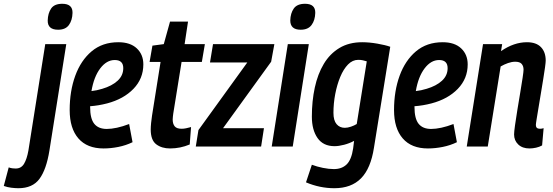

<svg xmlns="http://www.w3.org/2000/svg" viewBox="-146 -774 2921 1014"><path d="M183 -754Q238 -754 237 -706Q236 -667 218 -642Q200 -617 161 -617Q105 -617 106 -666Q107 -704 124 -729Q141 -754 183 -754ZM204 -541 115 21Q99 121 62.5 170.5Q26 220 -49 220Q-65 220 -86 217.5Q-107 215 -126 208L-100 110Q-89 114 -80 115Q-71 116 -63 116Q-34 116 -19 91Q-4 66 4 21L93 -541Z M554 -23Q519 -6 479 2Q439 10 401 10Q314 10 268 -43Q222 -96 222 -193Q222 -293 251.5 -374Q281 -455 338 -503Q395 -551 479 -551Q542 -551 576.5 -518.5Q611 -486 611 -434Q611 -359 559 -305Q507 -251 420 -228Q374 -216 330 -213V-209Q330 -147 352 -120Q374 -93 418 -93Q442 -93 472 -99.5Q502 -106 536 -119ZM460 -457Q417 -457 383.5 -413Q350 -369 337 -293Q365 -296 394 -305Q445 -320 475 -347.5Q505 -375 505 -414Q505 -457 460 -457Z M863 -103 856 -11Q806 10 752 10Q708 10 679 -12Q650 -34 650 -90Q650 -104 652 -124.5Q654 -145 657 -164L702 -447H644L659 -533L719 -541L752 -660H847L829 -541H936L920 -447H813L769 -174Q768 -165 767 -157.5Q766 -150 766 -143Q766 -120 776.5 -107Q787 -94 813 -94Q824 -94 836.5 -96.5Q849 -99 863 -103Z M888 0 902 -87 1160 -444H963L979 -541H1303L1286 -448L1032 -97H1248L1233 0Z M1465 -754Q1520 -754 1519 -706Q1518 -667 1499.5 -642Q1481 -617 1442 -617Q1387 -617 1387 -666Q1388 -704 1405.5 -729Q1423 -754 1465 -754ZM1289 0 1374 -541H1485L1400 0Z M1470 189 1501 96Q1527 106 1559 112.5Q1591 119 1617 119Q1659 119 1684.5 94.5Q1710 70 1719 10L1724 -30Q1700 -17 1671.5 -9.5Q1643 -2 1621 -2Q1561 -2 1531 -45Q1501 -88 1501 -158Q1501 -240 1516.5 -311.5Q1532 -383 1564 -436.5Q1596 -490 1646.5 -520.5Q1697 -551 1767 -551Q1804 -551 1847 -543.5Q1890 -536 1915 -527L1829 6Q1812 116 1760.5 168Q1709 220 1620 220Q1543 220 1470 189ZM1791 -450Q1781 -453 1770.5 -455.5Q1760 -458 1746 -458Q1716 -458 1692 -433.5Q1668 -409 1651 -368Q1634 -327 1624.5 -277.5Q1615 -228 1615 -178Q1615 -138 1631.5 -118.5Q1648 -99 1675 -99Q1690 -99 1707.5 -105Q1725 -111 1738 -119Z M2267 -23Q2232 -6 2192 2Q2152 10 2114 10Q2027 10 1981 -43Q1935 -96 1935 -193Q1935 -293 1964.5 -374Q1994 -455 2051 -503Q2108 -551 2192 -551Q2255 -551 2289.5 -518.5Q2324 -486 2324 -434Q2324 -359 2272 -305Q2220 -251 2133 -228Q2087 -216 2043 -213V-209Q2043 -147 2065 -120Q2087 -93 2131 -93Q2155 -93 2185 -99.5Q2215 -106 2249 -119ZM2173 -457Q2130 -457 2096.5 -413Q2063 -369 2050 -293Q2078 -296 2107 -305Q2158 -320 2188 -347.5Q2218 -375 2218 -414Q2218 -457 2173 -457Z M2405 -541H2506L2500 -504Q2568 -551 2637 -551Q2686 -551 2711 -525Q2736 -499 2736 -454Q2736 -445 2732.5 -419Q2729 -393 2723 -356.5Q2717 -320 2710.5 -280.5Q2704 -241 2698 -205Q2692 -169 2688 -144.5Q2684 -120 2684 -114Q2684 -94 2705 -94Q2709 -94 2714 -94.5Q2719 -95 2725 -97L2717 -6Q2703 2 2685 6Q2667 10 2650 10Q2613 10 2591 -11Q2569 -32 2569 -64Q2569 -77 2574 -113Q2579 -149 2586.5 -194.5Q2594 -240 2601.5 -285Q2609 -330 2614 -363Q2619 -396 2619 -406Q2619 -425 2609 -436.5Q2599 -448 2575 -448Q2557 -448 2537 -441Q2517 -434 2498 -423L2430 0H2319Z"/></svg>

Font: Georama SemiCondensed SemiBold
Style: Italic
Weight: 600
Width: 4
Italic angle: -9°
Designer: Jean-Baptiste Levee
Foundry: Production Type
Version: Version 1.000